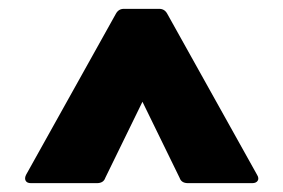

<svg xmlns="http://www.w3.org/2000/svg" viewBox="-20 -754 640 434"><path d="M50 -340Q41 -340 38 -345.5Q35 -351 39 -359L242 -723Q248 -734 260 -734H340Q352 -734 358 -723L561 -359Q566 -351 562.5 -345.5Q559 -340 550 -340H405Q390 -340 386 -352L302 -524L218 -352Q214 -340 199 -340Z"/></svg>

Font: LINE Seed Sans App ExtraBold
Style: Regular
Weight: 800
Designer: LINE VX Design & Dalton Maag Ltd & Sandoll Inc
Foundry: Dalton Maag Ltd
Version: Version 1.003